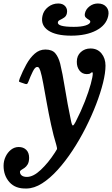

<svg xmlns="http://www.w3.org/2000/svg" viewBox="-126 -819 644 1101"><path d="M435.5 -799Q467.5 -799 484.5 -778.5Q501.5 -758 494.5 -727Q483 -674.5 426 -644.5Q369 -614.5 282 -614.5Q193.5 -614.5 149.8 -644.8Q106 -675 117.5 -728Q124 -758.5 149.8 -778.8Q175.5 -799 208 -799Q235 -799 248.8 -782.5Q262.5 -766 257.5 -742.5Q254 -726.5 242.2 -718.5Q230.5 -710.5 219 -705.2Q207.5 -700 206 -692Q200 -665 297 -665Q339.5 -665 364 -672.8Q388.5 -680.5 391.5 -692Q393 -700.5 383.8 -705.5Q374.5 -710.5 366 -718.5Q357.5 -726.5 361 -742.5Q366 -766 387.2 -782.5Q408.5 -799 435.5 -799ZM372 -394Q345.5 -394 329.8 -414.5Q314 -435 314.5 -465.5Q314.5 -499.5 337.2 -520.2Q360 -541 393 -541Q432.5 -541 455.8 -512.8Q479 -484.5 479 -442.5Q479 -401.5 464.8 -344Q450.5 -286.5 425 -220.2Q399.5 -154 365.2 -86.2Q331 -18.5 290.2 43.5Q249.5 105.5 205.2 154.5Q161 203.5 115.5 232.5Q70 261.5 26 262Q-37.5 264 -71.5 226Q-105.5 188 -105.5 131.5Q-105.5 104 -94 79.5Q-82.5 55 -62.8 39.5Q-43 24 -18.5 24Q8 24 24.5 40.2Q41 56.5 41 86.5Q40.5 110.5 32.5 123.8Q24.5 137 14.2 144Q4 151 -3.8 155.5Q-11.5 160 -11.5 166.5Q-11.5 179 -1.5 187.2Q8.5 195.5 28.5 195.5Q65 195.5 108 155Q151 114.5 188.5 56.5Q198.5 41.5 200.5 36.8Q202.5 32 197 12.5Q180.5 -41 166.8 -104.5Q153 -168 142 -229.8Q131 -291.5 122 -340.2Q113 -389 105.5 -412.5Q103 -420.5 99 -427.8Q95 -435 86.5 -435Q75 -435 62 -408.8Q49 -382.5 36 -348.5Q32.5 -340 29.2 -337.8Q26 -335.5 18 -338L-7 -346.5Q-18 -349.5 -17.2 -354.2Q-16.5 -359 -12.5 -370Q4 -411.5 25 -449.5Q46 -487.5 73 -511.2Q100 -535 134 -535Q172.5 -535 190.8 -513.8Q209 -492.5 219 -454.5Q232.5 -400 246.5 -312.5Q260.5 -225 281.5 -124.5Q287 -98.5 292.2 -99.5Q297.5 -100.5 307.5 -120Q339 -181.5 361 -238.2Q383 -295 394.5 -337.5Q406 -380 406 -397.5Q406 -404.5 402.5 -404.5Q398.5 -404.5 393 -399.2Q387.5 -394 372 -394Z"/></svg>

Font: Besley* Narrow Semi
Style: Italic
Weight: 600
Width: 4
Italic angle: -13°
Designer: Owen Earl
Foundry: indestructible type*
Version: Version 3.000; ttfautohint (v1.8.3)